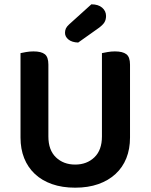

<svg xmlns="http://www.w3.org/2000/svg" viewBox="-20 -853 697 889"><path d="M328 16Q268 16 221 -0.5Q174 -17 141.5 -47.5Q109 -78 92 -120.5Q75 -163 75 -216V-607Q83 -609 100.5 -612Q118 -615 135 -615Q171 -615 187.5 -602Q204 -589 204 -554V-221Q204 -158 239 -124.5Q274 -91 328 -91Q382 -91 417 -124.5Q452 -158 452 -221V-607Q461 -609 478 -612Q495 -615 512 -615Q548 -615 565 -602Q582 -589 582 -554V-216Q582 -163 565 -120.5Q548 -78 515 -47.5Q482 -17 435 -0.5Q388 16 328 16ZM403 -833Q435 -833 453 -817.5Q471 -802 471 -779Q471 -762 463.5 -749.5Q456 -737 435 -722L342 -656Q313 -657 297 -670Q281 -683 281 -701Q281 -712 285 -721Q289 -730 300 -740Z"/></svg>

Font: Baloo Thambi 2 SemiBold
Style: Regular
Weight: 600
Designer: Aadarsh Rajan and Ek Type
Foundry: Ek Type
Version: Version 1.640;hotconv 1.0.111;makeotfexe 2.5.65597; ttfautoh